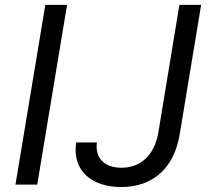

<svg xmlns="http://www.w3.org/2000/svg" viewBox="-20 -747 847 777"><path d="M251.4 -727.3H163.4L42.6 0H130.7ZM288.4 -170.5C271 -59.3 348 9.9 470.2 9.9C598 9.9 684.7 -65.3 707.4 -204.5L794 -727.3H706L620.7 -210.2C605.1 -119.3 549.4 -68.2 471.6 -68.2C404.1 -68.2 363.3 -106.2 372.2 -170.5Z"/></svg>

Font: Margiela Sans
Style: Italic
Weight: 400
Italic angle: -9.39999°
Designer: Stefan Endress, Andreas Faust
Version: Version 1.100;FEAKit 1.0